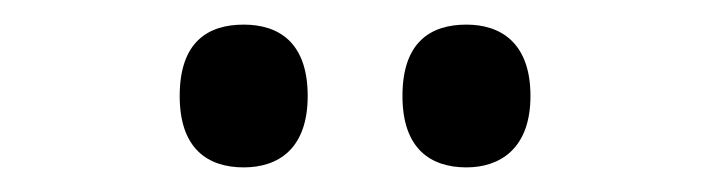

<svg xmlns="http://www.w3.org/2000/svg" viewBox="-20 -767 578 156"><path d="M359 -631C386 -631 411 -646 411 -689C411 -733 386 -747 359 -747C330 -747 307 -733 307 -689C307 -646 330 -631 359 -631ZM178 -631C206 -631 230 -646 230 -689C230 -733 206 -747 178 -747C149 -747 126 -733 126 -689C126 -646 149 -631 178 -631Z"/></svg>

Font: Noto Serif Bengali SemiCondensed
Style: Regular
Weight: 400
Width: 4
Designer: Juan Bruce, Universal Thirst, Indian Type Foundry and the Monotype Design Team.
Foundry: Monotype Imaging Inc.
Version: Version 2.003